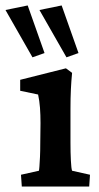

<svg xmlns="http://www.w3.org/2000/svg" viewBox="-62 -681 361 701"><path d="M17.6 0 14.6 -43 80.1 -57.6Q81.1 -61.5 82 -74.2Q83 -86.9 84 -107.9Q85 -128.9 85 -157.2L85.9 -231.4Q85.9 -261.7 84 -287.6Q82 -313.5 77.1 -335.9L11.7 -349.6V-389.6L178.7 -431.6L201.2 -415Q198.2 -384.8 196.8 -354Q195.3 -323.2 195.3 -283.2V-160.2Q195.3 -124 196.8 -94.7Q198.2 -65.4 201.2 -57.6L266.6 -43L263.7 0ZM180.7 -471.7 82 -644.5 163.1 -661.1 224.6 -487.3ZM56.6 -471.7 -42 -644.5 39.1 -661.1 100.6 -487.3Z"/></svg>

Font: Crimson Pro SemiBold
Style: Regular
Weight: 600
Designer: Jacques Le Bailly
Foundry: Baron von Fonthausen
Version: Version 1.003